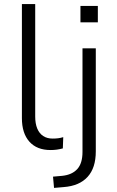

<svg xmlns="http://www.w3.org/2000/svg" viewBox="-20 -725 571 938"><path d="M227 8Q160 8 123.5 -33Q87 -74 87 -148V-705H152V-156Q152 -121 162 -97Q172 -73 191 -60.5Q210 -48 237 -48Q251 -48 263.5 -49.5Q276 -51 289 -55L287 0Q272 4 257.5 6Q243 8 227 8ZM373 -616V-696H458V-616ZM244 193 239 138 284 134Q332 129 357.5 101Q383 73 383 17V-489H448V14Q448 55 438 86Q428 117 408 139Q388 161 359 173.5Q330 186 291 189Z"/></svg>

Font: Nunito Sans 10pt Light
Style: Regular
Weight: 300
Designer: Vernon Adams
Foundry: Vernon Adams
Version: Version 3.101;gftools[0.9.27]